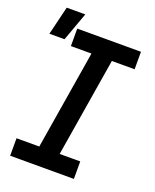

<svg xmlns="http://www.w3.org/2000/svg" viewBox="-150 -904 801 991"><g transform="rotate(20 250.0 -409.0)"><path d="M379 0H29V-96H154L243 -639H130V-735H480V-639H355L266 -96H379ZM4 -661 42 -818H144L87 -661Z"/></g></svg>

Font: Iosevka
Style: Bold Italic
Weight: 700
Italic angle: -9°
Monospace: yes
Designer: Belleve Invis
Foundry: Belleve Invis
Version: Version 32.5.0; ttfautohint (v1.8.4)